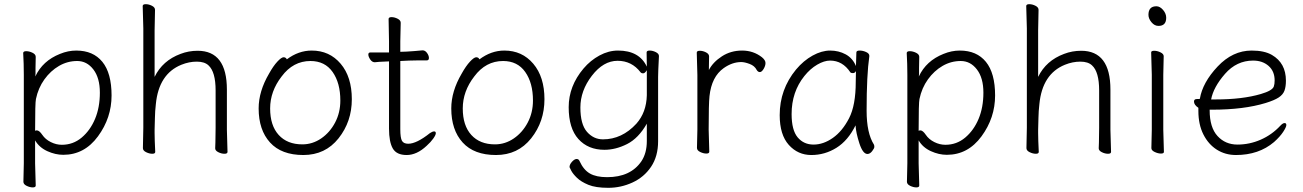

<svg xmlns="http://www.w3.org/2000/svg" viewBox="-20 -726 6235 919"><path d="M92 144 94 55V-368Q94 -421 91 -472Q91 -481 105.5 -481Q120 -481 135.5 -473.5Q151 -466 151 -454Q151 -454 150 -401Q150 -401 150 -372L149 -360Q184 -435 267 -468Q306 -484 345 -484Q426 -484 470 -430Q514 -376 514 -269Q514 -162 449 -73.5Q384 15 283 15Q245 15 206.5 -2.5Q168 -20 148 -54V56L151 162Q151 171 137 171Q123 171 107.5 163.5Q92 156 92 144ZM148 -100Q152 -102 156 -102Q168 -102 182.5 -80.5Q197 -59 223 -46Q249 -33 276 -33Q330 -33 371 -67.5Q412 -102 435 -157Q458 -212 458 -282.5Q458 -353 427 -393.5Q396 -434 349.5 -434Q303 -434 262.5 -410.5Q222 -387 192.5 -346Q163 -305 152 -252Q148 -235 148 -100Z M1066 -105 1069 1Q1069 10 1054.5 10Q1040 10 1025 2.5Q1010 -5 1010 -16V-17Q1011 -25 1011 -44L1012 -115V-293Q1012 -382 978 -413Q959 -431 922 -431Q885 -431 848 -416Q740 -372 726 -228Q722 -194 721.5 -161.5Q721 -129 720 -105V-89Q720 -59 723 1Q723 10 709 10Q695 10 679.5 2.5Q664 -5 664 -17L666 -115V-590L663 -697Q663 -706 677.5 -706Q692 -706 707 -698.5Q722 -691 722 -679L720 -580V-358Q758 -436 844 -468Q883 -483 926 -483Q1066 -483 1066 -297Z M1353 -442Q1409 -484 1472 -484Q1557 -484 1610.5 -421Q1664 -358 1664 -251Q1664 -144 1600.5 -64Q1537 16 1432 16Q1327 16 1272.5 -44Q1218 -104 1218 -207Q1218 -289 1268 -374Q1288 -410 1307.5 -431Q1327 -452 1337.5 -452Q1348 -452 1353 -442ZM1427 -35Q1476 -35 1517.5 -63.5Q1559 -92 1584 -139.5Q1609 -187 1609 -245Q1609 -329 1572 -381.5Q1535 -434 1466 -434Q1383 -434 1328 -360Q1273 -289 1273 -207Q1273 -125 1314 -80Q1355 -35 1427 -35Z M1898 -617 1896 -528V-478L1926 -479Q1962 -481 2002 -485H2003Q2015 -485 2024 -472.5Q2033 -460 2033 -448.5Q2033 -437 2023 -437H1985Q1957 -437 1937 -436L1896 -434V-108Q1896 -66 1904 -52Q1912 -38 1934 -38Q1974 -38 2038 -89Q2050 -97 2058 -97Q2066 -97 2066 -88.5Q2066 -80 2054 -63Q2042 -46 2022 -28Q1975 16 1926.5 16Q1878 16 1860 -15.5Q1842 -47 1842 -110V-432H1838Q1816 -431 1795 -430L1774 -428Q1761 -428 1752 -441.5Q1743 -455 1743 -465Q1743 -475 1753 -475H1842V-528L1840 -635Q1840 -644 1854 -644Q1868 -644 1883 -636.5Q1898 -629 1898 -617Z M2275 -442Q2331 -484 2394 -484Q2479 -484 2532.5 -421Q2586 -358 2586 -251Q2586 -144 2522.5 -64Q2459 16 2354 16Q2249 16 2194.5 -44Q2140 -104 2140 -207Q2140 -289 2190 -374Q2210 -410 2229.5 -431Q2249 -452 2259.5 -452Q2270 -452 2275 -442ZM2349 -35Q2398 -35 2439.5 -63.5Q2481 -92 2506 -139.5Q2531 -187 2531 -245Q2531 -329 2494 -381.5Q2457 -434 2388 -434Q2305 -434 2250 -360Q2195 -289 2195 -207Q2195 -125 2236 -80Q2277 -35 2349 -35Z M3134 -457Q3130 -381 3130 -358V-50Q3130 22 3096.5 72Q3063 122 3007.5 147.5Q2952 173 2891.5 173Q2831 173 2796 158.5Q2761 144 2741.5 125Q2722 106 2714 90.5Q2706 75 2706 74Q2706 61 2718 48Q2730 35 2740 35Q2750 35 2754 45Q2773 87 2803.5 104.5Q2834 122 2886 122Q2998 122 3050 46Q3076 7 3076 -51V-134Q3036 -64 2981.5 -36.5Q2927 -9 2873 -9Q2795 -9 2748.5 -60.5Q2702 -112 2702 -213Q2702 -314 2773 -398Q2806 -437 2849.5 -460.5Q2893 -484 2938 -484Q3040 -484 3076 -407L3075 -475Q3075 -484 3089.5 -484Q3104 -484 3119 -476.5Q3134 -469 3134 -458ZM3076 -390Q3067 -375 3058.5 -375Q3050 -375 3046 -380Q3004 -435 2936 -435Q2868 -435 2813 -363.5Q2758 -292 2758 -211.5Q2758 -131 2789.5 -95Q2821 -59 2866 -59Q2957 -59 3026 -134Q3074 -188 3076 -270Z M3316 -18 3318 -106V-367L3315 -474Q3315 -483 3329.5 -483Q3344 -483 3359 -475.5Q3374 -468 3374 -456Q3374 -444 3373.5 -426.5Q3373 -409 3373 -391Q3393 -429 3435.5 -456.5Q3478 -484 3532 -484Q3586 -484 3627 -452Q3644 -438 3644 -424.5Q3644 -411 3635 -396Q3626 -381 3617 -381Q3608 -381 3602 -391Q3592 -411 3568 -420Q3544 -429 3528 -429Q3485 -429 3444 -400Q3386 -359 3376 -266Q3372 -230 3372 -106L3375 0Q3375 9 3361 9Q3347 9 3331.5 1.5Q3316 -6 3316 -18Z M4141 -457Q4128 -368 4128 -196Q4128 -89 4163 -34Q4165 -30 4165 -23Q4165 -16 4154.5 -2.5Q4144 11 4132 11Q4110 11 4093.5 -39.5Q4077 -90 4075 -126Q4039 -53 3983.5 -18.5Q3928 16 3863.5 16Q3799 16 3755.5 -32.5Q3712 -81 3712 -175Q3712 -298 3790 -393Q3826 -436 3869.5 -460Q3913 -484 3953.5 -484Q3994 -484 4027.5 -466Q4061 -448 4077 -410Q4079 -456 4079 -475Q4079 -484 4094.5 -484Q4110 -484 4125.5 -477Q4141 -470 4141 -459ZM4077 -386Q4072 -376 4062.5 -376Q4053 -376 4050 -380Q4013 -436 3953 -436Q3925 -436 3891.5 -416.5Q3858 -397 3830 -362Q3769 -286 3769 -180Q3769 -103 3798 -68.5Q3827 -34 3874 -34Q3921 -34 3966.5 -66Q4012 -98 4044 -160Q4076 -222 4076 -334Q4076 -361 4077 -386Z M4321 144 4323 55V-368Q4323 -421 4320 -472Q4320 -481 4334.5 -481Q4349 -481 4364.5 -473.5Q4380 -466 4380 -454Q4380 -454 4379 -401Q4379 -401 4379 -372L4378 -360Q4413 -435 4496 -468Q4535 -484 4574 -484Q4655 -484 4699 -430Q4743 -376 4743 -269Q4743 -162 4678 -73.5Q4613 15 4512 15Q4474 15 4435.5 -2.5Q4397 -20 4377 -54V56L4380 162Q4380 171 4366 171Q4352 171 4336.5 163.5Q4321 156 4321 144ZM4377 -100Q4381 -102 4385 -102Q4397 -102 4411.5 -80.5Q4426 -59 4452 -46Q4478 -33 4505 -33Q4559 -33 4600 -67.5Q4641 -102 4664 -157Q4687 -212 4687 -282.5Q4687 -353 4656 -393.5Q4625 -434 4578.5 -434Q4532 -434 4491.5 -410.5Q4451 -387 4421.5 -346Q4392 -305 4381 -252Q4377 -235 4377 -100Z M5295 -105 5298 1Q5298 10 5283.5 10Q5269 10 5254 2.5Q5239 -5 5239 -16V-17Q5240 -25 5240 -44L5241 -115V-293Q5241 -382 5207 -413Q5188 -431 5151 -431Q5114 -431 5077 -416Q4969 -372 4955 -228Q4951 -194 4950.5 -161.5Q4950 -129 4949 -105V-89Q4949 -59 4952 1Q4952 10 4938 10Q4924 10 4908.5 2.5Q4893 -5 4893 -17L4895 -115V-590L4892 -697Q4892 -706 4906.5 -706Q4921 -706 4936 -698.5Q4951 -691 4951 -679L4949 -580V-358Q4987 -436 5073 -468Q5112 -483 5155 -483Q5295 -483 5295 -297Z M5477 -655Q5477 -696 5515 -696Q5532 -696 5547 -678.5Q5562 -661 5562 -641Q5562 -602 5525 -602Q5506 -602 5491.5 -619.5Q5477 -637 5477 -655ZM5491 -17 5493 -105V-368L5490 -475Q5490 -483 5504.5 -483Q5519 -483 5534.5 -475.5Q5550 -468 5550 -457L5548 -368V-105L5551 1Q5551 9 5537 9Q5523 9 5507 1.5Q5491 -6 5491 -17Z M5770 -201V-198Q5770 -116 5807.5 -75Q5845 -34 5903 -34Q5961 -34 6014.5 -57.5Q6068 -81 6108 -124Q6120 -137 6128.5 -137Q6137 -137 6137 -127.5Q6137 -118 6122 -95Q6107 -72 6078 -46Q6005 16 5896 16Q5845 16 5804.5 -9.5Q5764 -35 5740 -82.5Q5716 -130 5716 -195V-210Q5695 -224 5695 -240Q5695 -252 5709 -252Q5723 -252 5723 -253Q5736 -331 5808 -407.5Q5880 -484 5971 -484Q6032 -484 6068 -463Q6135 -424 6135 -340Q6135 -311 6128 -292Q6121 -273 6100.5 -259.5Q6080 -246 6038 -233Q5933 -201 5782 -201ZM5798 -250Q5927 -250 6015 -276Q6070 -292 6077 -312Q6081 -323 6081 -341Q6081 -385 6052 -410.5Q6023 -436 5978 -436Q5899 -436 5843.5 -372.5Q5788 -309 5777 -250Z"/></svg>

Font: LXGW WenKai Lite Light
Style: Regular
Weight: 300
Designer: LXGW / Fontworks Inc.
Foundry: LXGW / Fontworks Inc.
Version: Version 1.511; March 25, 2025